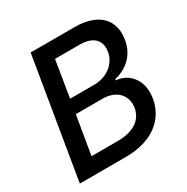

<svg xmlns="http://www.w3.org/2000/svg" viewBox="-165 -869 985 1011"><g transform="rotate(-30 327.0 -363.5)"><path d="M34.4 0H313.2C482.2 0 572.8 -84.5 591.6 -195.7C609.7 -308.2 541.2 -371.8 470.2 -375.7L471.6 -382.8C540.1 -399.9 603.3 -445.3 618.6 -536.2C637.1 -643.8 576.3 -727.3 421.5 -727.3H155.2ZM213.4 -412.6 249.6 -633.9H399.5C486.5 -633.9 520.2 -588.1 509.6 -527.7C499.3 -457.7 433.9 -412.6 360.1 -412.6ZM159.8 -94.1 198.9 -327.1H361.2C449.6 -327.1 494.3 -270.2 483.7 -201C473 -139.9 423.3 -94.1 318.2 -94.1Z"/></g></svg>

Font: TID UI Medium
Style: Italic
Weight: 500
Italic angle: -9.39999°
Designer: The TID Project Authors
Foundry: Bakken & Bæck
Version: Version 1.001;hotconv 1.0.109;makeotfexe 2.5.65596